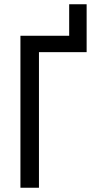

<svg xmlns="http://www.w3.org/2000/svg" viewBox="-20 -882 447 902"><path d="M387 -862V-637H163V0H76V-714H305V-862Z"/></svg>

Font: Avrile Sans Condensed
Style: Regular
Weight: 400
Width: 3
Designer: Monotype Design Team
Foundry: Monotype Imaging Inc.
Version: Version 2.001;September 10, 2019;FontCreator 11.5.0.2425 64-